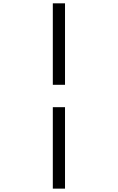

<svg xmlns="http://www.w3.org/2000/svg" viewBox="-20 -854 707 1152"><path d="M296.9 277.8V-210.9H370.1V277.8ZM296.9 -345.2V-834H370.1V-345.2Z"/></svg>

Font: Shanggu Mono N
Style: Regular
Weight: 350
Designer: GuiWonder
Version: Version 1.021